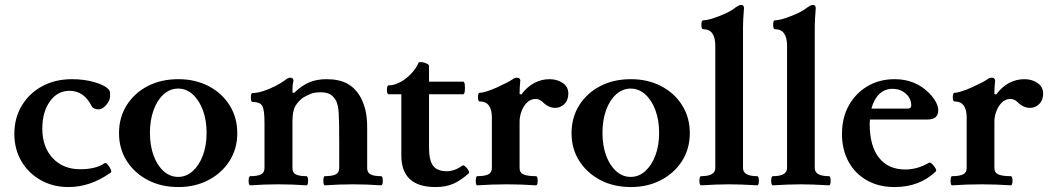

<svg xmlns="http://www.w3.org/2000/svg" viewBox="-20 -745 4237 776"><path d="M257 11Q194 11 144.5 -17Q95 -45 66.5 -93.5Q38 -142 38 -204Q38 -268 68 -318Q98 -368 150.5 -396.5Q203 -425 271 -425Q322 -425 365 -412Q408 -399 422 -380Q425 -376 425 -357Q425 -339 409.5 -321Q394 -303 379 -303Q357 -303 350 -317Q319 -378 261 -378Q212 -378 181.5 -335Q151 -292 151 -225Q151 -151 193 -106Q235 -61 304 -61Q367 -61 402 -85Q407 -89 415 -80Q423 -71 427.5 -60.5Q432 -50 427 -47Q384 -17 342 -3Q300 11 257 11Z M701 11Q631 11 577 -17.5Q523 -46 492 -95Q461 -144 461 -207Q461 -270 492 -319.5Q523 -369 577 -397Q631 -425 701 -425Q769 -425 823 -397Q877 -369 908 -319.5Q939 -270 939 -207Q939 -144 908 -95Q877 -46 823 -17.5Q769 11 701 11ZM700 -30Q733 -30 759 -53.5Q785 -77 800 -117Q815 -157 815 -208Q815 -259 800 -299.5Q785 -340 759 -363.5Q733 -387 700 -387Q667 -387 641 -363.5Q615 -340 600.5 -299.5Q586 -259 586 -208Q586 -157 600.5 -117Q615 -77 641 -53.5Q667 -30 700 -30Z M992 4Q987 4 985.5 -5Q984 -14 985.5 -23.5Q987 -33 992 -33Q1020 -33 1034.5 -40Q1049 -47 1049 -66V-250Q1049 -304 1039 -318.5Q1029 -333 1001 -333Q996 -333 994.5 -342Q993 -351 994.5 -360Q996 -369 1001 -369Q1020 -369 1044.5 -377Q1069 -385 1092.5 -397Q1116 -409 1132 -421Q1139 -427 1144 -429Q1149 -431 1154 -431Q1166 -431 1166 -418Q1163 -406 1162.5 -396Q1162 -386 1162 -372L1168 -369Q1199 -399 1229.5 -412Q1260 -425 1300 -425Q1351 -425 1384.5 -406.5Q1418 -388 1439 -349Q1452 -323 1458 -295Q1464 -267 1464 -228V-66Q1464 -47 1478 -40Q1492 -33 1520 -33Q1525 -33 1526.5 -23.5Q1528 -14 1526.5 -5Q1525 4 1520 4Q1492 2 1463.5 1Q1435 0 1407 0Q1378 0 1350 1Q1322 2 1293 4Q1289 4 1287.5 -5Q1286 -14 1287.5 -23.5Q1289 -33 1293 -33Q1322 -33 1336.5 -40Q1351 -47 1351 -66V-173Q1351 -249 1349 -286.5Q1347 -324 1336 -342Q1324 -360 1310 -366Q1296 -372 1275 -372Q1250 -372 1234 -365Q1218 -358 1206 -351Q1185 -336 1173.5 -316Q1162 -296 1162 -254V-66Q1162 -47 1176 -40Q1190 -33 1218 -33Q1223 -33 1224.5 -23.5Q1226 -14 1224.5 -5Q1223 4 1218 4Q1190 2 1162 1Q1134 0 1105 0Q1077 0 1048.5 1Q1020 2 992 4Z M1740 11Q1602 11 1602 -117V-364H1551Q1546 -364 1544.5 -373Q1543 -382 1544.5 -391Q1546 -400 1551 -400Q1574 -400 1598.5 -413.5Q1623 -427 1642.5 -448Q1662 -469 1671 -490Q1672 -494 1679.5 -494Q1687 -494 1694 -492Q1701 -490 1707.5 -486.5Q1714 -483 1714 -478V-415H1852Q1857 -415 1858.5 -402.5Q1860 -390 1858.5 -377Q1857 -364 1852 -364H1714V-148Q1714 -97 1730.5 -75Q1747 -53 1786 -53Q1818 -53 1849 -76Q1852 -79 1860 -72.5Q1868 -66 1873 -57Q1878 -48 1875 -45Q1843 -16 1812.5 -2.5Q1782 11 1740 11Z M1909 4Q1905 4 1903.5 -5Q1902 -14 1903.5 -23.5Q1905 -33 1909 -33Q1938 -33 1953 -40Q1968 -47 1968 -66V-270Q1968 -335 1919 -335Q1914 -335 1912.5 -343.5Q1911 -352 1912.5 -361Q1914 -370 1919 -370Q1929 -370 1948 -376Q1967 -382 1988 -391.5Q2009 -401 2026.5 -410Q2044 -419 2051 -424Q2060 -431 2069 -431Q2081 -431 2083 -421Q2080 -392 2080 -365L2087 -363Q2111 -395 2140 -410Q2169 -425 2201 -425Q2232 -425 2254.5 -409.5Q2277 -394 2277 -367Q2277 -340 2261 -324.5Q2245 -309 2224 -309Q2196 -309 2172 -334Q2159 -345 2145 -345Q2125 -345 2110.5 -331Q2096 -317 2088 -295.5Q2080 -274 2080 -254V-66Q2080 -47 2096 -40Q2112 -33 2146 -33Q2151 -33 2152.5 -23.5Q2154 -14 2152.5 -5Q2151 4 2146 4Q2117 2 2087.5 1Q2058 0 2029 0Q1999 0 1969 1Q1939 2 1909 4Z M2530 11Q2460 11 2406 -17.5Q2352 -46 2321 -95Q2290 -144 2290 -207Q2290 -270 2321 -319.5Q2352 -369 2406 -397Q2460 -425 2530 -425Q2598 -425 2652 -397Q2706 -369 2737 -319.5Q2768 -270 2768 -207Q2768 -144 2737 -95Q2706 -46 2652 -17.5Q2598 11 2530 11ZM2529 -30Q2562 -30 2588 -53.5Q2614 -77 2629 -117Q2644 -157 2644 -208Q2644 -259 2629 -299.5Q2614 -340 2588 -363.5Q2562 -387 2529 -387Q2496 -387 2470 -363.5Q2444 -340 2429.5 -299.5Q2415 -259 2415 -208Q2415 -157 2429.5 -117Q2444 -77 2470 -53.5Q2496 -30 2529 -30Z M2814 4Q2809 4 2807.5 -5Q2806 -14 2807.5 -23.5Q2809 -33 2814 -33Q2871 -33 2871 -66V-560Q2871 -627 2822 -627Q2817 -627 2815.5 -636Q2814 -645 2815.5 -654Q2817 -663 2822 -663Q2837 -663 2862 -671Q2887 -679 2912 -690.5Q2937 -702 2953 -715Q2962 -721 2966.5 -723Q2971 -725 2976 -725Q2987 -725 2987 -712Q2985 -685 2984 -669Q2983 -653 2983 -636V-66Q2983 -33 3040 -33Q3045 -33 3046.5 -23.5Q3048 -14 3046.5 -5Q3045 4 3040 4Q3009 2 2979.5 1Q2950 0 2927 0Q2904 0 2874.5 1Q2845 2 2814 4Z M3104 4Q3099 4 3097.5 -5Q3096 -14 3097.5 -23.5Q3099 -33 3104 -33Q3161 -33 3161 -66V-560Q3161 -627 3112 -627Q3107 -627 3105.5 -636Q3104 -645 3105.5 -654Q3107 -663 3112 -663Q3127 -663 3152 -671Q3177 -679 3202 -690.5Q3227 -702 3243 -715Q3252 -721 3256.5 -723Q3261 -725 3266 -725Q3277 -725 3277 -712Q3275 -685 3274 -669Q3273 -653 3273 -636V-66Q3273 -33 3330 -33Q3335 -33 3336.5 -23.5Q3338 -14 3336.5 -5Q3335 4 3330 4Q3299 2 3269.5 1Q3240 0 3217 0Q3194 0 3164.5 1Q3135 2 3104 4Z M3595 11Q3532 11 3484 -16Q3436 -43 3409.5 -91.5Q3383 -140 3383 -204Q3383 -269 3410.5 -318.5Q3438 -368 3486 -396.5Q3534 -425 3596 -425Q3681 -425 3737 -367Q3772 -330 3772 -299Q3772 -262 3729 -262H3496Q3495 -253 3495 -244Q3495 -155 3532.5 -107.5Q3570 -60 3639 -60Q3688 -60 3734 -87Q3739 -90 3747 -82.5Q3755 -75 3760.5 -65.5Q3766 -56 3762 -52Q3697 11 3595 11ZM3587 -386Q3556 -386 3534 -365Q3512 -344 3502 -306H3647Q3663 -306 3663 -318Q3663 -347 3641 -366.5Q3619 -386 3587 -386Z M3828 4Q3824 4 3822.5 -5Q3821 -14 3822.5 -23.5Q3824 -33 3828 -33Q3857 -33 3872 -40Q3887 -47 3887 -66V-270Q3887 -335 3838 -335Q3833 -335 3831.5 -343.5Q3830 -352 3831.5 -361Q3833 -370 3838 -370Q3848 -370 3867 -376Q3886 -382 3907 -391.5Q3928 -401 3945.5 -410Q3963 -419 3970 -424Q3979 -431 3988 -431Q4000 -431 4002 -421Q3999 -392 3999 -365L4006 -363Q4030 -395 4059 -410Q4088 -425 4120 -425Q4151 -425 4173.5 -409.5Q4196 -394 4196 -367Q4196 -340 4180 -324.5Q4164 -309 4143 -309Q4115 -309 4091 -334Q4078 -345 4064 -345Q4044 -345 4029.5 -331Q4015 -317 4007 -295.5Q3999 -274 3999 -254V-66Q3999 -47 4015 -40Q4031 -33 4065 -33Q4070 -33 4071.5 -23.5Q4073 -14 4071.5 -5Q4070 4 4065 4Q4036 2 4006.5 1Q3977 0 3948 0Q3918 0 3888 1Q3858 2 3828 4Z"/></svg>

Font: Junicode SmExp
Style: Bold
Weight: 700
Width: 6
Designer: Peter S. Baker
Version: Version 2.205; ttfautohint (v1.8.4)